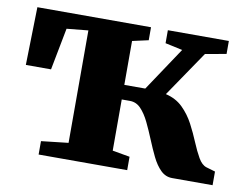

<svg xmlns="http://www.w3.org/2000/svg" viewBox="-64 -625 914 713"><g transform="rotate(10 393.0 -269.0)"><path d="M122 0V-50.5L224 -62V-486L143 -478L112.5 -319.5H17.5L22.5 -538H451V-489L390.5 -475.5V-310H469.5L579.5 -475L514.5 -489V-538H744.5V-489L665.5 -475L548.5 -303Q587 -294 612.8 -268.8Q638.5 -243.5 655.8 -210.8Q673 -178 686.2 -146Q699.5 -114 713 -90.5Q726.5 -67 744 -61.5L778 -51.5V0H625.5Q600.5 0 582 -18.2Q563.5 -36.5 549.2 -65.8Q535 -95 521.8 -127.5Q508.5 -160 494.5 -189Q480.5 -218 463 -236.5Q445.5 -255 421.5 -255H390.5V-62L456 -50.5V0Z"/></g></svg>

Font: Merriweather 60pt Black
Style: Regular
Weight: 900
Version: Version 2.100